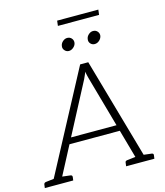

<svg xmlns="http://www.w3.org/2000/svg" viewBox="-159 -1126 1060 1234"><g transform="rotate(-15 371.0 -509.5)"><path d="M32 0 409 -709H463L665 0H623Q616 0 611.5 -4Q607 -8 606 -14L438 -611Q436 -620 433 -631.5Q430 -643 429 -655Q424 -643 418.5 -631Q413 -619 409 -610L96 -14Q93 -9 87.5 -4.5Q82 0 74 0ZM72 0 76 -37H109L105 0ZM198 -231 217 -271H548L558 -231ZM593 0 597 -37H630L626 0ZM-16 0 -13 -23Q-12 -29 -8.5 -32Q-5 -35 0 -36L77 -45L78 0ZM79 0 90 -45 165 -36Q171 -35 173.5 -32Q176 -29 176 -23L173 0ZM525 0 528 -23Q528 -29 531.5 -32Q535 -35 540 -36L617 -45L618 0ZM620 0 631 -45 706 -36Q711 -35 714 -32Q717 -29 716 -23L713 0ZM410 -853Q408 -837 393.5 -824Q379 -811 362 -811Q346 -811 334.5 -824Q323 -837 326 -853Q328 -870 342 -882.5Q356 -895 372 -895Q390 -895 401 -882.5Q412 -870 410 -853ZM582 -853Q579 -836 565 -823.5Q551 -811 534 -811Q517 -811 506 -823.5Q495 -836 498 -853Q500 -870 514 -882.5Q528 -895 544 -895Q562 -895 573 -882.5Q584 -870 582 -853ZM335 -985 339 -1019H613L609 -985Z"/></g></svg>

Font: Aleo Light
Style: Italic
Weight: 300
Italic angle: -7°
Designer: Alessio Laiso
Foundry: Alessio Laiso
Version: Version 2.001;gftools[0.9.29]